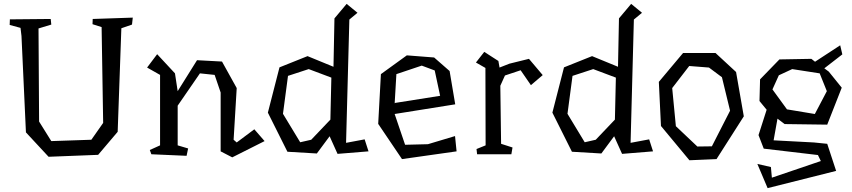

<svg xmlns="http://www.w3.org/2000/svg" viewBox="-20 -800 4402 992"><path d="M662 -673 607 -654 588 -119 487 0 231 10 114 -116 91 -614 86 -656 30 -671 31 -700 242 -702 245 -673 179 -653 182 -172 245 -71 452 -78 513 -165 505 -660 458 -675 459 -702 666 -709Z M1347 -71 1180 13 1120 -18V-322L1089 -413L1013 -421L898 -254V-49L952 -33L944 5L762 -3L754 -25L807 -49V-413L740 -451L792 -520L884 -421L898 -329L998 -489L1127 -482L1203 -345L1187 -78L1203 -64L1294 -132Z M1692 -399 1575 -443 1468 -408 1442 -212 1531 -65 1588 -78 1687 -182ZM1724 -5 1683 -96 1617 -7 1465 -16 1364 -218 1424 -452 1569 -510 1703 -455 1708 -705 1771 -780 1827 -734 1785 -699 1768 -62 1864 -80 1884 -18Z M2020 -268 2254 -305 2226 -436 2159 -461 2028 -417 2019 -264ZM2223 -503 2303 -433 2332 -261 2019 -211 2073 -52 2191 -55 2331 -97 2339 -18 2057 22 1934 -160 1948 -417 2082 -514Z M2784 -412 2723 -360 2670 -437 2589 -410 2565 -357 2569 -57 2628 -38 2622 -3H2445L2442 -30L2489 -49L2488 -449L2439 -477L2482 -532L2555 -485L2561 -451L2612 -471L2713 -496Z M3162 -399 3045 -443 2938 -408 2912 -212 3001 -65 3058 -78 3157 -182ZM3194 -5 3153 -96 3087 -7 2935 -16 2834 -218 2894 -452 3039 -510 3173 -455 3178 -705 3241 -780 3297 -734 3255 -699 3238 -62 3334 -80 3354 -18Z M3541 -459 3453 -345 3472 -148 3583 -43 3658 -44 3752 -228 3710 -401 3643 -451ZM3677 -526 3783 -428 3823 -199 3682 22 3542 28 3395 -149 3384 -377 3509 -526Z M3971 -338 4046 -235 4190 -211 4252 -329 4215 -421 4073 -443 4004 -411ZM3997 -187 3977 -75 4185 -64 4254 -57 4300 83 3946 172 3893 47 3963 63 3968 118 4221 32 4206 1 3926 -32 3899 -102 3941 -233 3904 -278 3907 -390 4007 -493 4172 -496 4191 -481 4321 -566 4332 -519 4239 -447 4262 -430 4329 -347 4254 -156 4034 -159Z"/></svg>

Font: Underdog
Style: Regular
Weight: 400
Designer: Sergey Steblina
Foundry: Sergey Steblina, Jovanny Lemonad
Version: Version 1.001; ttfautohint (v0.9)